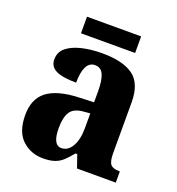

<svg xmlns="http://www.w3.org/2000/svg" viewBox="-127 -790 831 903"><g transform="rotate(20 288.0 -338.5)"><path d="M187 10Q126 10 83 -30Q40 -70 40 -154Q40 -235 91.5 -274Q143 -313 248 -317L324 -320V-374Q324 -430 311.5 -458Q299 -486 269 -486Q241 -486 227 -458Q213 -430 213 -378Q145 -378 112 -394Q79 -410 79 -446Q79 -483 106.5 -505.5Q134 -528 180.5 -539Q227 -550 282 -550Q386 -550 438 -512Q490 -474 490 -380V-126Q490 -85 502 -70.5Q514 -56 546 -56H549V0H355L333 -64H324Q303 -38 285 -21.5Q267 -5 244 2.5Q221 10 187 10ZM252 -65Q285 -65 305 -99.5Q325 -134 325 -191V-265L291 -262Q244 -258 226.5 -230.5Q209 -203 209 -150Q209 -65 252 -65ZM155 -604V-687H426V-604Z"/></g></svg>

Font: Noto Serif SemiCondensed ExtraBold
Style: Regular
Weight: 800
Width: 4
Designer: Monotype Design Team
Foundry: Monotype Imaging Inc.
Version: Version 2.015